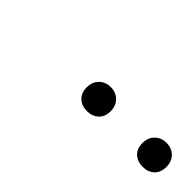

<svg xmlns="http://www.w3.org/2000/svg" viewBox="8 -913 402 402"><g transform="rotate(45 209.0 -711.5)"><path d="M382.5 -676Q367 -676 357 -685.2Q347 -694.5 347 -711Q347 -727 357 -737Q367 -747 382.5 -747Q398 -747 408 -737Q418 -727 418 -711Q418 -694.5 408 -685.2Q398 -676 382.5 -676ZM217.5 -676Q202 -676 192 -685.2Q182 -694.5 182 -711Q182 -727 192 -737Q202 -747 217.5 -747Q233 -747 243 -737Q253 -727 253 -711Q253 -694.5 243 -685.2Q233 -676 217.5 -676Z"/></g></svg>

Font: Encode Sans Condensed Condensed ExtraLight
Style: Regular
Weight: 200
Width: 3
Designer: Multiple Designers
Foundry: Impallari Type
Version: Version 3.000; ttfautohint (v1.8.3) -l 8 -r 50 -G 200 -x 14 